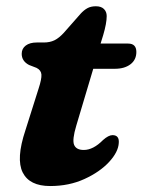

<svg xmlns="http://www.w3.org/2000/svg" viewBox="-20 -596 466 628"><path d="M99.5 -374 75 -383.5Q51 -396 51 -420Q51 -437 64.2 -447Q77.5 -457 100 -457H123Q143 -457 158 -464.2Q173 -471.5 189 -489L244 -551.5Q254 -562.5 265.5 -569Q277 -575.5 293.5 -575.5Q311 -575.5 320 -566.5Q329 -557.5 329 -543.5Q329 -520 317.5 -481L309 -453.5H399Q426 -453.5 426 -426Q426 -400.5 406.8 -385.8Q387.5 -371 355.5 -371H285L229.5 -185Q215.5 -138.5 222.5 -122Q229.5 -105.5 254 -105.5Q285 -105.5 317 -138Q335 -154 348 -154Q370.5 -154 368.5 -128.5Q367 -99 336.8 -66.2Q306.5 -33.5 256.2 -10.5Q206 12.5 144 12.5Q76.5 12.5 54.2 -32Q32 -76.5 63 -169.5L106 -305.5Q116.5 -337.5 115.5 -352Q114.5 -366.5 99.5 -374Z"/></svg>

Font: Fraunces 9pt Soft
Style: Bold Italic
Weight: 700
Italic angle: -16°
Version: Version 1.000;[b76b70a41]